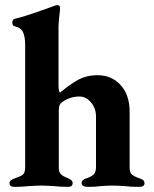

<svg xmlns="http://www.w3.org/2000/svg" viewBox="-20 -725 599 748"><path d="M17 0ZM17 -11Q17 -18 22.5 -22.5Q28 -27 40 -31Q61 -38 69 -44.5Q77 -51 78 -70V-550Q78 -581 70 -599Q62 -617 39 -622Q28 -624 28 -637Q28 -650 38 -652Q70 -659 116.5 -675.5Q163 -692 172 -695L191 -702Q198 -705 204 -705Q214 -705 214 -693Q214 -686 211.5 -666Q209 -646 208 -624V-393Q208 -369 214 -364Q249 -394 282.5 -413Q316 -432 360 -432Q415 -432 450 -393.5Q485 -355 485 -290V-72Q485 -53 493.5 -45.5Q502 -38 521 -31Q532 -28 537.5 -23.5Q543 -19 543 -11Q543 3 521 3Q488 3 466 0Q438 -2 419 -2Q399 -2 373 0Q355 3 323 3Q298 3 298 -12Q298 -25 319 -31Q336 -37 345 -45.5Q354 -54 354 -74V-271Q354 -303 334.5 -326Q315 -349 290 -349Q252 -349 222 -327Q214 -321 211.5 -313.5Q209 -306 209 -291V-72Q209 -54 217.5 -46Q226 -38 242 -32Q263 -24 263 -12Q263 3 245 3Q216 3 189 0Q157 -2 141 -2Q125 -2 93 0Q66 3 37 3Q17 3 17 -11Z"/></svg>

Font: EB Garamond
Style: Bold
Weight: 700
Designer: Georg Duffner and Octavio Pardo
Foundry: Georg Duffner
Version: Version 1.000; ttfautohint (v1.6)